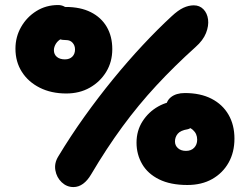

<svg xmlns="http://www.w3.org/2000/svg" viewBox="-20 -737 1017 778"><path d="M277.6 21Q250.4 21 230 1.6Q209.6 -17.8 204.4 -46.7Q199.2 -75.6 216.2 -103.2Q265.6 -185.2 321.9 -264Q378.2 -342.8 438 -416Q497.8 -489.2 558.2 -553.9Q618.6 -618.6 675.4 -671Q701.8 -695.6 723.2 -705.5Q744.6 -715.4 765.2 -715.4Q788.8 -715.4 804.3 -699.5Q819.8 -683.6 823.1 -658Q826.4 -632.4 814.7 -602.9Q803 -573.4 772.2 -546.2Q686.8 -469.4 613.6 -390.4Q540.4 -311.4 475.8 -223.3Q411.2 -135.2 349.4 -30.6Q334.8 -5.6 316.6 7.7Q298.4 21 277.6 21ZM248.6 -358.2Q187.6 -358.2 141.1 -381.6Q94.6 -405 68.6 -445.8Q42.6 -486.6 42.6 -539.8Q42.6 -587.6 65.6 -627.8Q88.6 -668 127.6 -692.3Q166.6 -716.6 215.4 -716.6Q240.4 -716.6 258.1 -696.3Q275.8 -676 275.8 -648.2Q275.8 -630.2 265.5 -612.8Q255.2 -595.4 236.8 -585.2Q215.2 -574 206.8 -560.3Q198.4 -546.6 198.4 -533.8Q198.4 -516.6 210.4 -506.5Q222.4 -496.4 243 -496.4Q262 -496.4 273 -507.4Q284 -518.4 284 -536.6Q284 -552.6 274.2 -563.6Q264.4 -574.6 248.4 -574.6Q217.8 -574.6 194.1 -588.9Q170.4 -603.2 170.4 -638.2Q170.4 -670.2 191.4 -689.5Q212.4 -708.8 246.4 -708.8Q306 -708.8 348.1 -687.6Q390.2 -666.4 412.6 -628Q435 -589.6 435 -537.8Q435 -486.4 410.4 -446Q385.8 -405.6 344.1 -381.9Q302.4 -358.2 248.6 -358.2ZM739.2 12.6Q670.8 12.6 624.7 -10.2Q578.6 -33 555.9 -72.3Q533.2 -111.6 533.2 -159Q533.2 -207.4 557.6 -245.5Q582 -283.6 621.3 -305.7Q660.6 -327.8 706 -327.8Q734.2 -327.8 750.3 -314.3Q766.4 -300.8 766.4 -275.4Q766.4 -249.4 760.5 -232.4Q754.6 -215.4 740.2 -213.2Q711.6 -208.6 700.3 -195.1Q689 -181.6 689 -163.6Q689 -147.4 701.2 -136.5Q713.4 -125.6 733.6 -125.6Q754.6 -125.6 766.8 -138.4Q779 -151.2 779 -171Q779 -195.2 761.7 -210.5Q744.4 -225.8 715 -225.8Q686.8 -225.8 669.1 -240.9Q651.4 -256 651.4 -293.8Q651.4 -326.2 672.5 -343.1Q693.6 -360 729 -360Q792.2 -360 837.1 -336.9Q882 -313.8 906 -272.2Q930 -230.6 930 -175.4Q930 -120 906.3 -77.9Q882.6 -35.8 840 -11.6Q797.4 12.6 739.2 12.6Z"/></svg>

Font: Shantell Sans Light
Style: Regular
Weight: 300
Designer: Stephen Nixon, Anya Danilova, Shantell Martin
Foundry: Arrow Type
Version: Version 1.011;[c5ecc13dd]